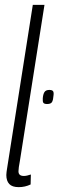

<svg xmlns="http://www.w3.org/2000/svg" viewBox="-20 -760 241 790"><path d="M115 -740H163L62 -99Q59 -83 57.5 -72.5Q56 -62 56 -55Q56 -36 78 -36Q90 -36 107 -42L106 -1Q83 10 57 10Q30 10 18 -3Q6 -16 6 -40Q6 -46 7 -52.5Q8 -59 9 -66ZM156 -355Q157 -371 162.5 -380.5Q168 -390 183 -390Q195 -390 198.5 -384.5Q202 -379 200 -366Q199 -350 194.5 -341Q190 -332 174 -332Q162 -332 158.5 -337Q155 -342 156 -355Z"/></svg>

Font: Georama ExtraCondensed Light
Style: Italic
Weight: 300
Width: 2
Italic angle: -9°
Designer: Jean-Baptiste Levee
Foundry: Production Type
Version: Version 1.000